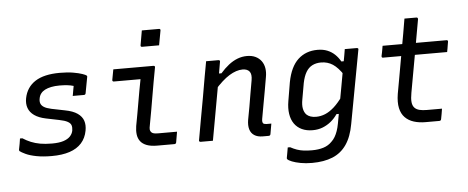

<svg xmlns="http://www.w3.org/2000/svg" viewBox="-59 -925 3117 1280"><g transform="rotate(-5 1500.0 -284.5)"><path d="M357 -540Q409 -540 446.5 -533.5Q484 -527 507 -519Q530 -511 535 -506Q537 -504 537.5 -501.5Q538 -499 537 -496L517 -389Q516 -384 513 -381.5Q510 -379 505 -379Q486 -379 467.5 -379Q449 -379 430 -379L432 -389Q434 -404 437 -418Q440 -432 442 -445Q422 -451 399.5 -453.5Q377 -456 348 -456Q317 -456 292.5 -451Q268 -446 250.5 -437Q233 -428 222.5 -414Q212 -400 209 -382Q205 -363 210 -348.5Q215 -334 231.5 -323.5Q248 -313 280 -306L369 -288Q423 -278 453 -257Q483 -236 492.5 -207Q502 -178 495 -141Q486 -92 456 -58.5Q426 -25 376 -8.5Q326 8 256 8Q198 8 154 -0.5Q110 -9 82.5 -22Q55 -35 44 -44Q43 -46 42.5 -48Q42 -50 42 -53Q46 -75 49.5 -92Q53 -109 55 -127H71Q97 -110 125 -98.5Q153 -87 186.5 -81Q220 -75 265 -75Q312 -75 341.5 -84.5Q371 -94 387 -111Q403 -128 407 -150Q410 -170 405.5 -184.5Q401 -199 382 -209.5Q363 -220 327 -227L239 -245Q191 -255 162 -275.5Q133 -296 122.5 -325.5Q112 -355 119 -391Q126 -427 144.5 -455Q163 -483 192.5 -502Q222 -521 263 -530.5Q304 -540 357 -540Z M715 -532Q760 -532 804.5 -532Q849 -532 894 -532Q939 -532 984 -532Q987 -532 989 -531Q991 -530 992.5 -527.5Q994 -525 993 -521Q984 -473 975.5 -426Q967 -379 959 -331Q951 -283 942.5 -235Q934 -187 925 -139Q921 -121 922 -110.5Q923 -100 931 -92Q937 -86 947.5 -83.5Q958 -81 976 -81Q1002 -81 1031.5 -81Q1061 -81 1086 -81H1102Q1099 -63 1096 -46Q1093 -29 1090 -11Q1089 -5 1085.5 -2.5Q1082 0 1077 0Q1071 0 1052 0Q1033 0 1008.5 0Q984 0 963 0Q920 0 892.5 -10.5Q865 -21 850.5 -40Q836 -59 832.5 -85Q829 -111 834 -142Q842 -182 848.5 -220.5Q855 -259 862 -297.5Q869 -336 875.5 -374.5Q882 -413 890 -451H872Q845 -451 818.5 -451Q792 -451 765 -451Q738 -451 711 -451Q707 -451 704 -454Q701 -457 702 -462Q705 -479 708.5 -497Q712 -515 715 -532ZM927 -774Q941 -774 955.5 -774Q970 -774 984.5 -774Q999 -774 1013.5 -774Q1028 -774 1042 -774Q1047 -774 1049.5 -771Q1052 -768 1051 -763L1033 -665Q1019 -665 1005 -665Q991 -665 976 -665Q961 -665 947 -665Q933 -665 919 -665Q914 -665 911.5 -668Q909 -671 910 -676Z M1336 -532Q1352 -532 1366 -532Q1380 -532 1393.5 -532Q1407 -532 1419 -532Q1423 -532 1425 -530.5Q1427 -529 1428 -526.5Q1429 -524 1428 -521Q1417 -456 1405.5 -391Q1394 -326 1382 -260.5Q1370 -195 1358.5 -130Q1347 -65 1335 0Q1322 0 1308 0Q1294 0 1280 0Q1266 0 1252 0Q1250 0 1248 -1Q1246 -2 1244.5 -3.5Q1243 -5 1242.5 -7Q1242 -9 1243 -11Q1255 -81 1268 -151.5Q1281 -222 1293.5 -292Q1306 -362 1318 -433Q1324 -465 1328.5 -490.5Q1333 -516 1336 -532ZM1610 -543Q1643 -543 1667 -531.5Q1691 -520 1706 -499.5Q1721 -479 1725.5 -451.5Q1730 -424 1724 -392Q1716 -346 1708 -300Q1700 -254 1691.5 -209Q1683 -164 1675 -117Q1673 -105 1674 -98Q1675 -91 1679 -86Q1683 -83 1689 -81.5Q1695 -80 1702 -80Q1705 -80 1707.5 -80Q1710 -80 1712.5 -80Q1715 -80 1717 -80H1733Q1730 -62 1727 -45.5Q1724 -29 1721 -11Q1720 -5 1716.5 -2.5Q1713 0 1708 0Q1703 0 1691 0Q1679 0 1669 0Q1634 0 1612 -14.5Q1590 -29 1582.5 -55.5Q1575 -82 1581 -118Q1590 -162 1597 -204.5Q1604 -247 1611.5 -290.5Q1619 -334 1627 -379Q1634 -419 1619.5 -437.5Q1605 -456 1573 -456Q1552 -456 1529.5 -448.5Q1507 -441 1483.5 -426.5Q1460 -412 1434 -388.5Q1408 -365 1380 -333L1396 -443H1431Q1458 -474 1486.5 -496.5Q1515 -519 1546 -531Q1577 -543 1610 -543Z M2082 -543Q2119 -543 2147.5 -531.5Q2176 -520 2197.5 -499.5Q2219 -479 2234 -452H2264L2246 -359Q2211 -412 2176.5 -434.5Q2142 -457 2098 -457Q2065 -457 2039.5 -444Q2014 -431 1997.5 -403Q1981 -375 1972 -331L1953 -223Q1946 -186 1951 -161Q1956 -136 1970 -121Q1981 -110 1997.5 -104.5Q2014 -99 2034 -99Q2066 -99 2096 -111.5Q2126 -124 2156 -151Q2186 -178 2218 -223L2198 -105H2171Q2152 -77 2127 -56.5Q2102 -36 2071.5 -24Q2041 -12 2004 -12Q1963 -12 1932 -26.5Q1901 -41 1882 -68Q1863 -95 1857 -133.5Q1851 -172 1859 -219L1880 -344Q1890 -396 1908 -433.5Q1926 -471 1952 -495Q1978 -519 2010.5 -531Q2043 -543 2082 -543ZM2264 -532Q2285 -532 2305 -532Q2325 -532 2345 -532Q2349 -532 2351 -530.5Q2353 -529 2354 -527Q2355 -525 2354 -521Q2342 -454 2330.5 -394Q2319 -334 2308.5 -275.5Q2298 -217 2286.5 -156.5Q2275 -96 2263 -30Q2248 54 2212 106Q2176 158 2118.5 181.5Q2061 205 1981 205Q1939 205 1904.5 198.5Q1870 192 1847.5 183Q1825 174 1818 166Q1817 164 1816 162Q1815 160 1816 156Q1819 139 1822 123Q1825 107 1828 88H1844Q1866 100 1887.5 107.5Q1909 115 1933.5 118Q1958 121 1988 121Q2031 121 2064.5 110.5Q2098 100 2121 76Q2135 63 2145 46Q2155 29 2162.5 7.5Q2170 -14 2175 -41Q2188 -111 2198.5 -170Q2209 -229 2220 -287.5Q2231 -346 2243 -416Q2247 -435 2250.5 -454.5Q2254 -474 2257.5 -493Q2261 -512 2264 -532Z M2517 -532H2945Q2950 -532 2952.5 -529Q2955 -526 2954 -521Q2952 -509 2950 -498Q2948 -487 2946.5 -476Q2945 -465 2942 -453H2513Q2512 -453 2509.5 -453.5Q2507 -454 2506 -455.5Q2505 -457 2504.5 -459Q2504 -461 2504 -464Q2507 -476 2509 -487Q2511 -498 2513 -509Q2515 -520 2517 -532ZM2875 -80Q2872 -63 2869.5 -45.5Q2867 -28 2863 -11Q2862 -5 2858.5 -2.5Q2855 0 2850 0Q2847 0 2836.5 0Q2826 0 2811.5 0Q2797 0 2783 0Q2769 0 2758 0Q2715 0 2680 -11Q2645 -22 2621.5 -46Q2598 -70 2589.5 -109Q2581 -148 2590 -204Q2599 -254 2608 -303.5Q2617 -353 2625.5 -402Q2634 -451 2643 -500.5Q2652 -550 2661 -600Q2665 -625 2669.5 -650Q2674 -675 2678 -700Q2699 -700 2719 -700Q2739 -700 2759 -700Q2762 -700 2764 -698.5Q2766 -697 2767 -694.5Q2768 -692 2768 -689Q2757 -629 2746.5 -568.5Q2736 -508 2725 -447Q2714 -386 2703 -325Q2692 -264 2681 -203Q2674 -166 2676.5 -141Q2679 -116 2693 -102Q2705 -90 2725 -85Q2745 -80 2774 -80Q2787 -80 2802.5 -80Q2818 -80 2833 -80Q2848 -80 2861 -80Z"/></g></svg>

Font: Rec Mono Linear
Style: Italic
Weight: 400
Italic angle: -10°
Monospace: yes
Version: Version 1.085; ttfautohint (v1.8.4.7-5d5b)